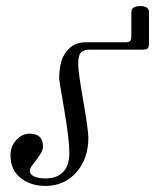

<svg xmlns="http://www.w3.org/2000/svg" viewBox="-20 -594 510 626"><path d="M465.8 -554.2V-454.1Q465.8 -440.4 461.7 -436.3Q457.5 -432.1 444.8 -432.1H273.9Q264.2 -432.1 258.5 -430.9Q252.9 -429.7 246.8 -425.3Q240.7 -420.9 237.8 -410.9Q234.9 -400.9 234.9 -384.8Q234.9 -360.4 251.5 -264.9Q268.1 -169.4 268.1 -145Q268.1 -77.1 229.2 -32.5Q190.4 12.2 127.9 12.2Q80.1 12.2 47.1 -13.9Q14.2 -40 14.2 -87.9Q14.2 -116.7 33 -137.5Q51.8 -158.2 76.2 -158.2Q120.1 -158.2 120.1 -117.2Q120.1 -104 109.4 -88.1Q98.6 -72.3 87.9 -58.8Q77.1 -45.4 77.1 -38.1Q77.1 -25.4 91.1 -18.8Q105 -12.2 127.9 -12.2Q165.5 -12.2 185.8 -33.2Q206.1 -54.2 206.1 -95.2Q206.1 -139.2 189.5 -236.1Q172.9 -333 172.9 -336.9Q172.9 -369.1 180.2 -394.5Q187.5 -419.9 207.8 -438Q228 -456.1 259.8 -456.1H387.2Q399.9 -456.1 404.1 -460.2Q408.2 -464.4 408.2 -478V-554.2Q408.2 -574.2 438 -574.2Q465.8 -574.2 465.8 -554.2Z"/></svg>

Font: Flanker Steampunk
Style: Italic
Weight: 400
Italic angle: -12°
Designer: Alexey Kryukov, Leonardo Di Lena
Foundry: Alexey Kryukov, Leonardo Di Lena
Version: 1.210